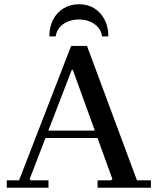

<svg xmlns="http://www.w3.org/2000/svg" viewBox="-20 -887 745 907"><path d="M12 0V-35H70L316 -670H391L627 -35H693V0H441V-35H504L511 -41L324 -557H319L120 -41L126 -35H209V0ZM173 -235V-270H478V-235ZM462 -715Q459 -741 442.5 -759Q426 -777 402.5 -786Q379 -795 353 -795Q327 -795 303 -786Q279 -777 263 -759Q247 -741 243 -715H213Q213 -760 231 -794.5Q249 -829 281 -848Q313 -867 353 -867Q394 -867 425 -848Q456 -829 474 -794.5Q492 -760 492 -715Z"/></svg>

Font: Brygada 1918 Medium
Style: Regular
Weight: 500
Designer: Mateusz Machalski | Borys Kosmynka | Przemek Hoffer
Foundry: NIEPODLEGLA 2018
Version: Version 3.006